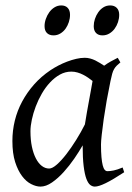

<svg xmlns="http://www.w3.org/2000/svg" viewBox="-20 -671 490 711"><path d="M294.4 -210.4Q297.9 -232.4 302 -256.1Q306.2 -279.8 310.3 -301.8Q314.5 -323.7 317.6 -342Q320.8 -360.4 322.8 -371.1Q315.4 -377 306.6 -383.1Q297.9 -389.2 287.8 -394.3Q277.8 -399.4 266.8 -402.6Q255.9 -405.8 244.1 -405.8Q221.7 -405.8 201.9 -394.8Q182.1 -383.8 165.3 -365.7Q148.4 -347.7 135 -324.5Q121.6 -301.3 112.3 -276.6Q103 -252 97.9 -228Q92.8 -204.1 92.8 -185.1Q92.8 -153.3 98.1 -127.9Q103.5 -102.5 112.8 -84.5Q122.1 -66.4 134.8 -56.6Q147.5 -46.9 162.1 -46.9Q173.8 -46.9 190.7 -61.8Q207.5 -76.7 225.8 -100.3Q244.1 -124 262.2 -153.1Q280.3 -182.1 294.4 -210.4ZM439.9 -33.2Q397.5 -5.4 371.3 7.3Q345.2 20 331.1 20Q322.3 20 314.2 13.9Q306.2 7.8 299.8 -9Q293.5 -25.9 289.8 -55.7Q286.1 -85.4 286.1 -132.8Q273.4 -110.4 255.1 -83.7Q236.8 -57.1 215.8 -33.9Q194.8 -10.7 172.6 4.6Q150.4 20 129.9 20Q113.8 20 95.5 10.7Q77.1 1.5 61.8 -18.8Q46.4 -39.1 36.1 -71Q25.9 -103 25.9 -148.9Q25.9 -187.5 34.9 -224.4Q43.9 -261.2 62 -294.9Q80.1 -328.6 106.2 -358.2Q132.3 -387.7 167 -411.1Q180.2 -419.9 196 -428.2Q211.9 -436.5 228.8 -442.9Q245.6 -449.2 262.2 -453.1Q278.8 -457 293.9 -457Q304.2 -457 314 -454.3Q323.7 -451.7 332.8 -447.3Q341.8 -442.9 350.1 -437.7Q358.4 -432.6 365.7 -427.7Q377 -436 389.6 -443.1Q402.3 -450.2 416 -457L425.8 -439.9Q417.5 -433.1 412.1 -427.7Q406.7 -422.4 402.6 -415.3Q398.4 -408.2 395.5 -397.9Q392.6 -387.7 389.2 -371.1Q381.8 -335.9 375.2 -299.1Q368.7 -262.2 364 -229.5Q359.4 -196.8 356.7 -171.9Q354 -147 354 -136.2Q354 -108.4 355.7 -89.4Q357.4 -70.3 360.4 -58.8Q363.3 -47.4 367.7 -42.2Q372.1 -37.1 377.9 -37.1Q387.7 -37.1 401.1 -39.8Q414.6 -42.5 434.1 -50.8ZM239.3 -616.2Q239.3 -602.5 234.9 -589.1Q230.5 -575.7 222.7 -564.7Q214.8 -553.7 203.4 -546.9Q191.9 -540 178.2 -540Q162.6 -540 153.8 -548.8Q145 -557.6 145 -574.2Q145 -587.4 149.7 -600.8Q154.3 -614.3 162.4 -625.5Q170.4 -636.7 181.9 -643.8Q193.4 -650.9 207 -650.9Q222.2 -650.9 230.7 -641.8Q239.3 -632.8 239.3 -616.2ZM421.4 -616.2Q421.4 -602.5 417 -589.1Q412.6 -575.7 404.5 -564.7Q396.5 -553.7 385 -546.9Q373.5 -540 359.4 -540Q344.2 -540 335.7 -548.8Q327.1 -557.6 327.1 -574.2Q327.1 -587.4 331.5 -600.8Q335.9 -614.3 343.8 -625.5Q351.6 -636.7 362.8 -643.8Q374 -650.9 388.2 -650.9Q403.3 -650.9 412.4 -641.8Q421.4 -632.8 421.4 -616.2Z"/></svg>

Font: Gentium Plus Viet
Style: Italic
Weight: 400
Italic angle: -8°
Designer: J. Victor Gaultney, Annie Olsen, Iska Routamaa, Becca Hirsbrunner
Foundry: SIL International
Version: Version 5.000